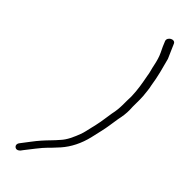

<svg xmlns="http://www.w3.org/2000/svg" viewBox="-310 -752 955 955"><g transform="rotate(45 167.5 -274.5)"><path d="M269.2 -174 255.5 -115C253.2 -105 250.4 -95.7 247.1 -87C233.4 -51.5 219.7 -19.6 196.8 5C175.6 30.1 154.5 49.4 132.9 74C111.8 96.9 81.8 139.3 63.6 162C54.6 174.3 59.4 185.6 66.6 190C81 198.7 94.6 183.7 101.1 173C123.8 144.7 156.6 99.8 181.7 75C196 62.2 211 43.6 225.3 29C257.5 -7.8 283.1 -56.5 296.6 -115L309.9 -173C318 -207.8 320.7 -237.2 326.6 -271C332.5 -296.8 335.6 -322.4 335.2 -343C332.9 -372.9 336 -410 333.6 -440C331 -460.8 329.9 -487.1 324.8 -506C317.1 -559.5 302.8 -610 289.9 -658C279.3 -684.3 267.6 -706.8 257.2 -733C246.7 -754.8 209.4 -733.8 217.1 -711C224.7 -691.8 232.9 -672.9 242.2 -655C252.1 -634.6 258.2 -612.6 263.5 -587C267.6 -564.4 274.3 -548.8 277.2 -525C285 -484 292.8 -442.9 293.7 -397C291.3 -354.4 296.7 -319.2 285.1 -269C279.5 -237 276.9 -207.4 269.2 -174Z"/></g></svg>

Font: HoneyBee
Style: SeLitIt
Weight: 300
Foundry: Cannot Into Space Fonts
Version: Version 0.89